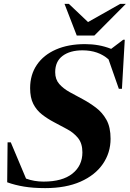

<svg xmlns="http://www.w3.org/2000/svg" viewBox="-20 -955 668 988"><path d="M549 -241Q549 -169 509.2 -111.2Q469.5 -53.5 394.2 -20.2Q319 13 212.5 13Q150.5 13 103.8 5.2Q57 -2.5 17 -17L19 -222.5H35.5L114 -36Q156 -20.5 204 -20.5Q301 -20.5 352.5 -61.5Q404 -102.5 404 -171Q404 -217 381.5 -244.8Q359 -272.5 325 -290.5Q291 -308.5 257.5 -326.5Q223.5 -344.5 195.8 -366.2Q168 -388 151.5 -420Q135 -452 135 -501.5Q135 -570.5 169.8 -621.5Q204.5 -672.5 268 -700.2Q331.5 -728 417.5 -728Q453 -728 486 -722.2Q519 -716.5 552 -703.5L614 -750.5H622L607.5 -498H591.5L538.5 -649.5Q486 -696 404.5 -696Q340.5 -696 302.2 -667.5Q264 -639 264 -583.5Q264 -546.5 285 -522.8Q306 -499 338.5 -481Q371 -463 406 -444.5Q440.5 -426 473.5 -401.2Q506.5 -376.5 527.8 -338.5Q549 -300.5 549 -241ZM627.5 -935 465.5 -772H375L312 -935H334.5L433 -841.5L598.5 -935Z"/></svg>

Font: Newsreader 72pt
Style: Bold Italic
Weight: 700
Italic angle: -17°
Designer: Hugues Gentile
Foundry: Production Type
Version: Version 1.003; ttfautohint (v1.8.3)